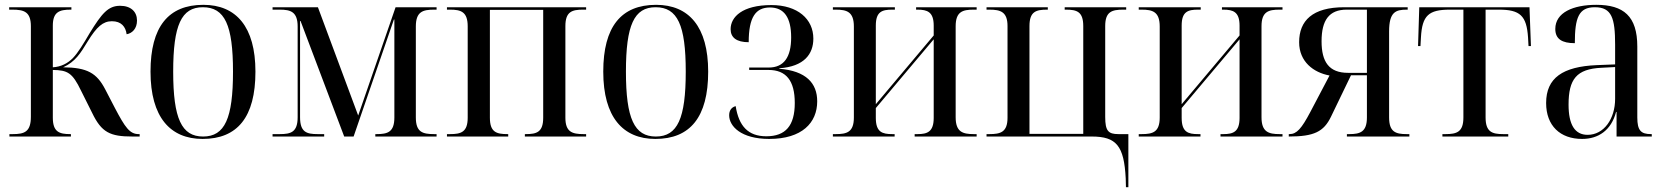

<svg xmlns="http://www.w3.org/2000/svg" viewBox="-20 -566 6907 796"><path d="M19 0H274V-10H271C226 -10 199 -19 199 -78V-276C260 -275 280 -265 316 -190L362 -98C401 -17 436 0 529 0H559V-10H555C518 -10 499 -37 456 -119L416 -196C381 -263 342 -286 242 -287C293 -311 313 -344 344 -395C381 -455 407 -478 444 -478C483 -478 501 -455 505 -424C528 -428 548 -447 548 -481C548 -517 523 -542 478 -542C428 -542 402 -510 352 -429C325 -383 304 -348 282 -325C260 -303 233 -289 199 -287V-460C199 -517 227 -526 273 -526H276V-536H18V-526H31C80 -526 108 -517 108 -457V-82C108 -19 81 -10 33 -10H19Z M820 10C964 10 1039 -80 1039 -269C1039 -455 959 -546 823 -546C678 -546 604 -455 604 -269C604 -80 686 10 820 10ZM822 0C733 0 698 -74 698 -269C698 -462 732 -536 821 -536C912 -536 946 -462 946 -269C946 -75 912 0 822 0Z M1110 0H1324V-10H1297C1251 -10 1224 -18 1224 -80V-479H1226L1407 0H1446L1613 -485H1615V-79C1615 -18 1587 -10 1541 -10H1536V0H1790V-10H1780C1732 -10 1704 -18 1704 -79V-456C1704 -518 1733 -526 1780 -526H1790V-536H1620L1465 -87L1298 -536H1110V-526H1140C1185 -526 1214 -517 1214 -456V-80C1214 -18 1186 -10 1140 -10H1110Z M1833 0H2087V-10H2084C2038 -10 2011 -18 2011 -78V-525H2232V-78C2232 -18 2205 -10 2160 -10H2156V0H2410V-10H2399C2352 -10 2324 -19 2324 -78V-458C2324 -518 2352 -526 2397 -526H2410V-536H1833V-526H1846C1891 -526 1919 -517 1919 -457V-78C1919 -18 1891 -10 1846 -10H1833Z M2697 10C2841 10 2916 -80 2916 -269C2916 -455 2836 -546 2700 -546C2555 -546 2481 -455 2481 -269C2481 -80 2563 10 2697 10ZM2699 0C2610 0 2575 -74 2575 -269C2575 -462 2609 -536 2698 -536C2789 -536 2823 -462 2823 -269C2823 -75 2789 0 2699 0Z M3169 10C3305 10 3368 -57 3368 -146C3368 -221 3322 -272 3211 -281V-283C3314 -290 3352 -342 3352 -406C3352 -487 3287 -545 3178 -545C3058 -545 3009 -496 3009 -445C3009 -410 3034 -391 3084 -391C3084 -495 3113 -535 3172 -535C3231 -535 3260 -493 3260 -411C3260 -329 3230 -286 3167 -286H3086V-276H3166C3239 -276 3275 -232 3275 -139C3275 -45 3237 -1 3157 -1C3082 -1 3043 -43 3030 -126C3011 -121 3003 -106 3003 -88C3003 -43 3052 10 3169 10Z M3433 0H3689V-10H3679C3638 -10 3611 -18 3611 -77V-118L3851 -403V-77C3851 -19 3824 -10 3784 -10H3772V0H4029V-10H4017C3971 -10 3942 -19 3942 -80V-457C3942 -518 3971 -526 4017 -526H4029V-536H3778V-526H3784C3824 -526 3851 -517 3851 -460V-419L3611 -134V-460C3611 -518 3637 -526 3679 -526H3690V-536H3433V-526H3445C3491 -526 3520 -517 3520 -456V-79C3520 -18 3491 -10 3445 -10H3433Z M4647 173 4648 210H4658V-10H4617C4575 -10 4562 -23 4562 -81V-458C4562 -518 4590 -526 4637 -526H4649V-536H4394V-526H4399C4444 -526 4471 -518 4471 -458V-11H4248V-458C4248 -518 4275 -526 4321 -526H4324V-536H4070V-526H4082C4128 -526 4157 -517 4157 -458V-78C4157 -18 4128 -10 4082 -10H4070V0H4506C4609 0 4640 39 4647 173Z M4701 0H4957V-10H4947C4906 -10 4879 -18 4879 -77V-118L5119 -403V-77C5119 -19 5092 -10 5052 -10H5040V0H5297V-10H5285C5239 -10 5210 -19 5210 -80V-457C5210 -518 5239 -526 5285 -526H5297V-536H5046V-526H5052C5092 -526 5119 -517 5119 -460V-419L4879 -134V-460C4879 -518 4905 -526 4947 -526H4958V-536H4701V-526H4713C4759 -526 4788 -517 4788 -456V-79C4788 -18 4759 -10 4713 -10H4701Z M5323 0C5428 0 5468 -20 5498 -82L5581 -254H5647V-79C5647 -19 5619 -10 5574 -10H5564V0H5823V-10H5812C5766 -10 5739 -19 5739 -79V-436C5739 -516 5766 -526 5812 -526H5816V-536H5553C5421 -536 5366 -480 5366 -391C5366 -310 5426 -265 5492 -253L5412 -101C5376 -33 5356 -10 5326 -10H5323ZM5569 -264C5490 -264 5459 -309 5459 -395C5459 -482 5490 -526 5563 -526H5647V-264Z M5960 0H6233V-10H6212C6166 -10 6139 -19 6139 -79V-526H6194C6282 -526 6309 -501 6315 -411L6317 -375H6327L6321 -536H5864L5859 -375H5869L5871 -411C5876 -502 5903 -526 5991 -526H6047V-79C6047 -19 6020 -10 5973 -10H5960Z M6539 10C6607 10 6660 -26 6680 -102H6682V0H6828V-10H6825C6783 -10 6768 -25 6768 -79V-373C6768 -499 6711 -546 6598 -546C6502 -546 6428 -514 6428 -446C6428 -404 6456 -387 6509 -387C6509 -493 6525 -536 6592 -536C6662 -536 6676 -491 6676 -381V-299L6600 -296C6459 -290 6390 -243 6390 -139C6390 -45 6448 10 6539 10ZM6562 -7C6509 -7 6483 -49 6483 -132C6483 -238 6516 -280 6619 -285L6676 -288V-156C6676 -74 6630 -7 6562 -7Z"/></svg>

Font: Noto Serif Display SemiCondensed
Style: Regular
Weight: 400
Width: 4
Designer: Monotype Design Team
Foundry: Monotype Imaging Inc.
Version: Version 2.009